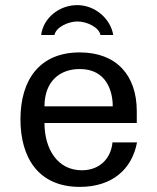

<svg xmlns="http://www.w3.org/2000/svg" viewBox="-20 -717 616 751"><path d="M60 -250C60 -102 129 14 292 14C419 14 496 -55 516 -160H420C414 -98 371 -51 300 -51C205 -51 154 -134 154 -236H515V-282C515 -423 435 -512 292 -512C135 -512 60 -405 60 -250ZM154 -301C154 -399 214 -447 292 -447C396 -447 421 -361 421 -301ZM423 -580C412 -645 351 -697 282 -697C211 -697 149 -646 141 -580H193C199 -611 247 -633 283 -633C319 -633 367 -611 373 -580Z"/></svg>

Font: Perun
Style: Regular
Weight: 400
Foundry: Copyright (c) Stefan Peev, Context Ltd, 2016
Version: Version 1.089